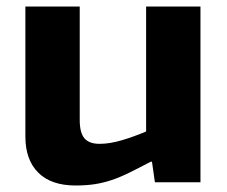

<svg xmlns="http://www.w3.org/2000/svg" viewBox="-20 -560 698 590"><path d="M212 10Q137 10 97.5 -29.5Q58 -69 58 -140V-540H225V-191Q225 -152 239.5 -135Q254 -118 286 -118Q318 -118 356 -129.5Q394 -141 429 -156V-540H596V0H456L447 -63H443Q405 -43 376.5 -29Q348 -15 322.5 -6.5Q297 2 271 6Q245 10 212 10Z"/></svg>

Font: Encode Sans Normal
Style: Bold
Weight: 700
Designer: Pablo Impallari, Andres Torresi
Foundry: Pablo Impallari, Andres Torresi
Version: Version 1.000; ttfautohint (v1.00) -l 8 -r 50 -G 200 -x 14 -